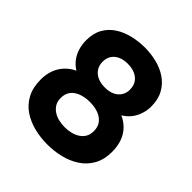

<svg xmlns="http://www.w3.org/2000/svg" viewBox="-193 -859 1010 1010"><g transform="rotate(45 312.5 -354.0)"><path d="M311 8Q261 8 214 -3.5Q167 -15 128.5 -40.5Q90 -66 67.5 -108Q45 -150 45 -209Q45 -248 56.5 -279.5Q68 -311 90.5 -335.5Q113 -360 145 -375Q118 -392 101 -415.5Q84 -439 76 -467Q68 -495 68 -524Q68 -577 89 -613.5Q110 -650 145 -672.5Q180 -695 224 -705.5Q268 -716 313 -716Q359 -716 402 -705.5Q445 -695 480 -671.5Q515 -648 536 -610.5Q557 -573 557 -520Q557 -493 548.5 -465.5Q540 -438 522.5 -415Q505 -392 478 -376Q510 -362 533 -338Q556 -314 568 -281Q580 -248 580 -207Q580 -148 557 -107Q534 -66 495 -40.5Q456 -15 408.5 -3.5Q361 8 311 8ZM312 -121Q334 -121 356 -126Q378 -131 396 -142.5Q414 -154 424.5 -171.5Q435 -189 435 -215Q435 -247 419 -267.5Q403 -288 375.5 -298.5Q348 -309 312 -309Q277 -309 248.5 -298.5Q220 -288 204 -267.5Q188 -247 188 -215Q188 -189 199 -171.5Q210 -154 227.5 -142.5Q245 -131 267 -126Q289 -121 312 -121ZM313 -418Q345 -418 367.5 -428.5Q390 -439 402.5 -458.5Q415 -478 415 -502Q415 -532 402 -551.5Q389 -571 365.5 -581.5Q342 -592 310 -592Q279 -592 256.5 -581.5Q234 -571 221.5 -552Q209 -533 209 -506Q209 -479 222 -459Q235 -439 258.5 -428.5Q282 -418 313 -418Z"/></g></svg>

Font: Onest
Style: Bold
Weight: 700
Designer: Dmitri Voloshin, Andrey Kudryavtsev
Foundry: Dmitri Voloshin, Andrey Kudryavtsev
Version: Version 1.000;gftools[0.9.33]